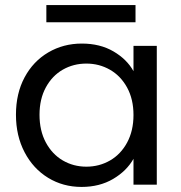

<svg xmlns="http://www.w3.org/2000/svg" viewBox="-20 -729 716 758"><path d="M43 -276Q43 -360 77 -423.5Q111 -487 170.5 -522Q230 -557 303 -557Q375 -557 428 -526Q481 -495 507 -448V-548H599V0H507V-102Q480 -54 426.5 -22.5Q373 9 302 9Q229 9 170 -27Q111 -63 77 -128Q43 -193 43 -276ZM507 -275Q507 -337 482 -383Q457 -429 414.5 -453.5Q372 -478 321 -478Q270 -478 228 -454Q186 -430 161 -384Q136 -338 136 -276Q136 -213 161 -166.5Q186 -120 228 -95.5Q270 -71 321 -71Q372 -71 414.5 -95.5Q457 -120 482 -166.5Q507 -213 507 -275ZM515 -709V-641H163V-709Z"/></svg>

Font: DVN-Poppins
Style: Regular
Weight: 400
Designer: Ninad Kale (Devanagari), Jonny Pinhorn (Latin)
Foundry: Indian Type Foundry
Version: 4.004